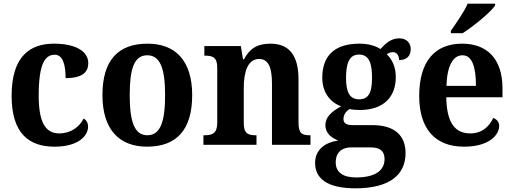

<svg xmlns="http://www.w3.org/2000/svg" viewBox="-20 -786 2786 1042"><path d="M276 10C407 10 458 -50 458 -99C458 -118 449 -134 434 -143C412 -98 365 -62 301 -62C222 -62 190 -131 190 -267C190 -439 224 -489 277 -489C323 -489 336 -430 336 -362C436 -362 459 -401 459 -444C459 -503 398 -549 273 -549C144 -549 43 -482 43 -266C43 -62 137 10 276 10Z M778 10C939 10 1023 -82 1023 -270C1023 -458 931 -549 781 -549C620 -549 536 -458 536 -270C536 -82 628 10 778 10ZM780 -52C709 -52 684 -127 684 -270C684 -413 708 -486 779 -486C850 -486 876 -413 876 -270C876 -127 851 -52 780 -52Z M1084 0H1372V-52H1368C1327 -52 1303 -61 1303 -117V-310C1303 -392 1323 -466 1386 -466C1439 -466 1456 -416 1456 -331V0H1665V-52H1661C1619 -52 1600 -61 1600 -123V-355C1600 -490 1546 -549 1447 -549C1373 -549 1333 -519 1304 -464H1299L1287 -536H1089V-484H1093C1134 -484 1159 -475 1159 -419V-121C1159 -61 1132 -52 1090 -52H1084Z M1909 236C2094 236 2181 163 2181 45C2181 -48 2125 -107 2000 -107H1892C1861 -107 1844 -117 1844 -140C1844 -165 1861 -186 1878 -194C1889 -191 1917 -189 1931 -189C2066 -189 2128 -263 2128 -368C2128 -427 2106 -465 2079 -492C2088 -497 2098 -503 2113 -503C2130 -503 2146 -488 2146 -460C2193 -460 2209 -488 2209 -520C2209 -551 2188 -578 2147 -578C2100 -578 2071 -548 2045 -520C2016 -538 1979 -549 1931 -549C1793 -549 1729 -481 1729 -364C1729 -284 1772 -231 1831 -209C1779 -180 1746 -151 1746 -107C1746 -60 1782 -37 1816 -23C1743 -14 1690 28 1690 98C1690 187 1762 236 1909 236ZM1929 -247C1874 -247 1858 -292 1858 -364C1858 -439 1874 -490 1928 -490C1984 -490 1999 -441 1999 -365C1999 -291 1985 -247 1929 -247ZM1911 177C1841 177 1802 148 1802 96C1802 31 1847 14 1884 14H1993C2043 14 2067 35 2067 77C2067 138 2019 177 1911 177Z M2427 -619V-606H2491C2551 -644 2644 -721 2667 -756V-766H2518C2499 -721 2455 -660 2427 -619ZM2498 10C2633 10 2689 -52 2689 -103C2689 -125 2674 -140 2657 -146C2635 -99 2596 -62 2532 -62C2448 -62 2404 -122 2402 -258H2707V-307C2707 -466 2624 -549 2488 -549C2340 -549 2255 -453 2255 -265C2255 -91 2338 10 2498 10ZM2563 -320H2403C2406 -427 2438 -486 2490 -486C2542 -486 2563 -423 2563 -320Z"/></svg>

Font: Noto Serif SemiCondensed
Style: Bold
Weight: 700
Width: 4
Designer: Monotype Design Team
Foundry: Monotype Imaging Inc.
Version: Version 2.015